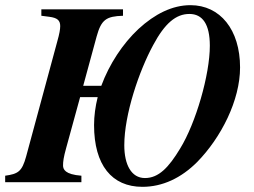

<svg xmlns="http://www.w3.org/2000/svg" viewBox="-58 -705 983 743"><path d="M754 -528C754 -416 700 -229 639 -130C595 -57 556 -16 503 -16C450 -16 423 -68 423 -143C423 -262 480 -430 535 -531C580 -615 623 -651 675 -651C726 -651 754 -611 754 -528ZM264 -373 316 -564C334 -629 353 -642 418 -644V-669H102V-644L133 -640C164 -636 175 -626 175 -604C175 -592 172 -574 164 -546L43 -99C27 -41 12 -32 -38 -25V0H257V-25C193 -30 186 -50 186 -65C186 -80 188 -96 198 -132L252 -329H320C311 -293 306 -256 306 -221C306 -66 375 18 493 18C571 18 643 -16 705 -78C798 -173 871 -317 871 -444C871 -590 794 -685 679 -685C609 -685 541 -651 478 -593C417 -536 365 -457 334 -373Z"/></svg>

Font: XITS
Style: Bold Italic
Weight: 700
Italic angle: -16.33°
Designer: MicroPress Inc., with final additions and corrections provided by Coen Hoffman, Elsevier (retired)
Version: Version 1.302